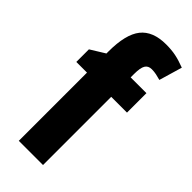

<svg xmlns="http://www.w3.org/2000/svg" viewBox="-246 -809 852 852"><g transform="rotate(45 180.0 -382.5)"><path d="M329 -428H230V0H78V-428H11V-507L79 -549V-562Q79 -669 117 -717Q155 -765 238 -765Q272 -765 299 -759.5Q326 -754 360 -741L328 -632Q314 -636 300 -639Q286 -642 271 -642Q249 -642 239.5 -626Q230 -610 230 -572V-550H329Z"/></g></svg>

Font: Noto Sans Hebrew Condensed ExtraBold
Style: Regular
Weight: 800
Width: 3
Designer: Monotype Design Team
Foundry: Monotype Imaging Inc.
Version: Version 2.004; ttfautohint (v1.8.4.7-5d5b)